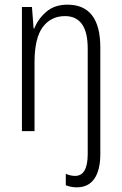

<svg xmlns="http://www.w3.org/2000/svg" viewBox="-20 -562 521 823"><path d="M309 241Q295 241 283.5 238.5Q272 236 262 232V183Q282 192 302 192Q356 192 356 98V-353Q356 -425 331 -459Q306 -493 259 -493Q198 -493 163 -445.5Q128 -398 128 -295V0H74V-532H117L124 -440H127Q143 -481 178.5 -511.5Q214 -542 269 -542Q410 -542 410 -358V98Q410 167 384.5 204Q359 241 309 241Z"/></svg>

Font: Noto Sans Devanagari UI Condensed Light
Style: Regular
Weight: 300
Width: 3
Designer: Jelle Bosma - Monotype Design Team
Foundry: Monotype Imaging Inc.
Version: Version 2.004; ttfautohint (v1.8.4.7-5d5b)